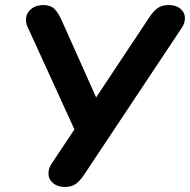

<svg xmlns="http://www.w3.org/2000/svg" viewBox="-20 -733 753 761"><path d="M172 -46Q172 -66 185 -85L275 -220L90 -625Q83 -639 83 -655Q83 -680 102.5 -696.5Q122 -713 152 -713Q180 -713 195.5 -698Q211 -683 225 -651L361 -347L573 -666Q588 -689 605 -701Q622 -713 649 -713Q678 -713 695.5 -698Q713 -683 713 -661Q713 -641 700 -622L313 -40Q297 -16 280.5 -4Q264 8 237 8Q208 8 190 -7.5Q172 -23 172 -46Z"/></svg>

Font: SN Pro Bold
Style: Bold Italic
Weight: 700
Italic angle: -9°
Designer: Tobias Whetton
Foundry: Supernotes
Version: Version 1.003